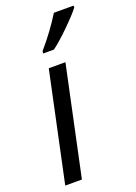

<svg xmlns="http://www.w3.org/2000/svg" viewBox="-147 -829 629 888"><g transform="rotate(-20 167.5 -384.5)"><path d="M128 -536H210L96 0H14ZM128 -620Q191 -693 238 -769H335V-760Q314 -732 264 -683Q214 -634 180 -609H127Z"/></g></svg>

Font: Noto Sans UI Narrow
Style: Italic
Weight: 400
Width: 4
Italic angle: -12°
Designer: Monotype Design Team
Foundry: Monotype Imaging Inc.
Version: Version 1.001